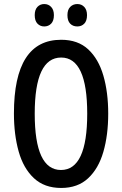

<svg xmlns="http://www.w3.org/2000/svg" viewBox="-20 -921 604 951"><path d="M516 -358Q516 -252 492 -169Q468 -86 416.5 -38Q365 10 283 10Q200 10 148 -38.5Q96 -87 72.5 -170.5Q49 -254 49 -359Q49 -724 283 -724Q366 -724 417 -676.5Q468 -629 492 -546.5Q516 -464 516 -358ZM152 -358Q152 -79 282 -79Q412 -79 412 -358Q412 -636 283 -636Q152 -636 152 -358ZM152 -846Q152 -873 165.5 -887Q179 -901 199 -901Q220 -901 233.5 -886.5Q247 -872 247 -846Q247 -818 233.5 -804Q220 -790 199 -790Q179 -790 165.5 -804Q152 -818 152 -846ZM314 -846Q314 -873 328 -887Q342 -901 363 -901Q384 -901 397.5 -886.5Q411 -872 411 -846Q411 -818 397.5 -804Q384 -790 363 -790Q341 -790 327.5 -804Q314 -818 314 -846Z"/></svg>

Font: Noto Sans Gujarati UI ExtraCondensed Medium
Style: Regular
Weight: 500
Width: 2
Designer: Jelle Bosma - Monotype Design Team, Universal Thirst
Foundry: Monotype Imaging Inc.
Version: Version 2.106; ttfautohint (v1.8.4.7-5d5b)